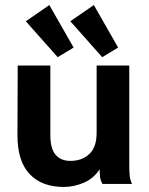

<svg xmlns="http://www.w3.org/2000/svg" viewBox="-20 -727 590 759"><path d="M232 12Q145 12 97 -39Q49 -90 49 -192L50 -468H179V-193Q179 -140 199.5 -115.5Q220 -91 258 -91Q305 -91 333.5 -118.5Q362 -146 362 -202V-468H491V-75Q491 -52 492.5 -34.5Q494 -17 502 0H385Q377 -14 375.5 -28.5Q374 -43 374 -58Q351 -22 312 -5Q273 12 232 12ZM208 -501 82 -643 175 -707 271 -539ZM384 -501 258 -643 351 -707 447 -539Z"/></svg>

Font: Inconsolata SemiExpanded ExtraBold
Style: Regular
Weight: 800
Width: 6
Monospace: yes
Designer: Raph Levien, Cyreal, Brenton Simpson
Foundry: Raph Levien, Cyreal, Google
Version: Version 3.001; ttfautohint (v1.8.2.53-6de2)